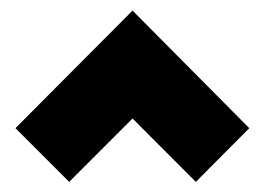

<svg xmlns="http://www.w3.org/2000/svg" viewBox="-20 -809 510 370"><path d="M235.4 -788.6 460.4 -562 357.4 -458.5 235.4 -580.6 113.3 -458.5 9.8 -562Z"/></svg>

Font: Newest Shape
Style: Bold
Weight: 700
Designer: Wojciech Kalinowski "wmk69" (wmk69@o2.pl)
Foundry: Wojciech Kalinowski "wmk69" (wmk69@o2.pl)
Version: Version 1.0.0; 2022-02-24